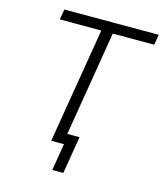

<svg xmlns="http://www.w3.org/2000/svg" viewBox="-128 -822 911 1073"><g transform="rotate(15 328.0 -286.0)"><path d="M99.6 -667.5 109.9 -727.5H656.2L646 -667.5H406.2L295.9 0H229L339.8 -667.5ZM276.9 156.2 302.7 0H261.2L271 -60.1H376.5L340.8 156.2Z"/></g></svg>

Font: Inter 28pt Light
Style: Italic
Weight: 300
Italic angle: -9.3988°
Designer: Rasmus Andersson
Foundry: rsms
Version: Version 4.001;git-66647c0bb